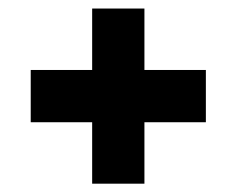

<svg xmlns="http://www.w3.org/2000/svg" viewBox="-20 -557 566 450"><path d="M318.5 -126.5H196V-270.5H52V-393H196V-537H318.5V-393H462.5V-270.5H318.5Z"/></svg>

Font: Lucymar Sans
Style: Bold
Weight: 700
Foundry: The League of Moveable Type (original font) / Main changes by Cristiano Sobral with portions from Mirco Monsees
Version: Version 2.001;August 30, 2020;FontCreator 13.0.0.2681 64-bit